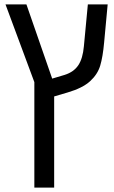

<svg xmlns="http://www.w3.org/2000/svg" viewBox="-20 -612 519 872"><path d="M469 -592 453 -420Q447 -353 435 -313.5Q423 -274 389 -243Q355 -212 287 -192L226 -174V240H136V-239L5 -592H100L217 -255L274 -272Q315 -285 335.5 -315.5Q356 -346 361 -402L379 -592Z"/></svg>

Font: Noto Sans Hebrew
Style: Regular
Weight: 400
Designer: Monotype Design Team
Foundry: Monotype Imaging Inc.
Version: Version 1.000